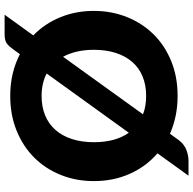

<svg xmlns="http://www.w3.org/2000/svg" viewBox="-22 -780 858 854"><g transform="rotate(-90 407.0 -353.0)"><path d="M785.5 -364.5Q785.5 -285.5 758.2 -217.5Q731 -149.5 681.5 -99.2Q632 -49 562.2 -20.5Q492.5 8 407.5 8Q360.5 8 318.5 -0.8Q276.5 -9.5 239 -26L210.5 13.5Q192.5 37 167.5 46.8Q142.5 56.5 118.5 56.5H52.5L152 -81.5Q93 -132.5 60.8 -205Q28.5 -277.5 28.5 -364.5Q28.5 -443.5 55.8 -511.5Q83 -579.5 132.8 -629.5Q182.5 -679.5 252.5 -708Q322.5 -736.5 407.5 -736.5Q460 -736.5 506.2 -725.5Q552.5 -714.5 593 -693.5L613.5 -722Q621.5 -733 628.2 -740.5Q635 -748 642.5 -752.8Q650 -757.5 659.5 -759.5Q669 -761.5 682.5 -761.5H768.5L676.5 -634Q729 -583 757.2 -514Q785.5 -445 785.5 -364.5ZM201.5 -364.5Q201.5 -268.5 243.5 -209L507 -574.5Q486 -585.5 461 -591.2Q436 -597 407.5 -597Q358.5 -597 320.2 -581Q282 -565 255.8 -535Q229.5 -505 215.5 -461.8Q201.5 -418.5 201.5 -364.5ZM612.5 -364.5Q612.5 -405 604.5 -439.5Q596.5 -474 581.5 -501.5L325.5 -146Q361 -132 407.5 -132Q456 -132 494 -147.8Q532 -163.5 558.2 -193.5Q584.5 -223.5 598.5 -266.8Q612.5 -310 612.5 -364.5Z"/></g></svg>

Font: Lato Black
Style: Regular
Weight: 900
Designer: Lukasz Dziedzic
Foundry: tyPoland Lukasz Dziedzic
Version: Version 2.007; 2014-02-27